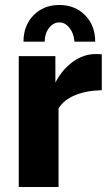

<svg xmlns="http://www.w3.org/2000/svg" viewBox="-20 -750 440 770"><path d="M159.2 -583H74.2Q74.2 -647.5 114.5 -688.7Q154.8 -730 217.8 -730Q281.2 -730 321.5 -688.7Q361.8 -647.5 361.8 -583H278.8Q275.9 -616.7 258.5 -638.4Q241.2 -660.2 217.8 -660.2Q193.8 -660.2 176.5 -637.5Q159.2 -614.7 159.2 -583ZM388.2 -388.2Q328.1 -387.2 281.7 -368.4Q235.4 -349.6 214.8 -314.9V0H55.2V-524.9H202.1V-418.9Q229.5 -471.2 272 -502Q314.5 -532.7 361.8 -533.2Q382.3 -533.2 388.2 -532.2Z"/></svg>

Font: Rawline ExtraBold
Style: Regular
Weight: 800
Designer: Matt McInerney, Pablo Impallari, Rodrigo Fuenzalida
Foundry: Matt McInerney, Pablo Impallari, Rodrigo Fuenzalida
Version: Version 4.020;PS 004.020;hotconv 1.0.88;makeotf.lib2.5.64775